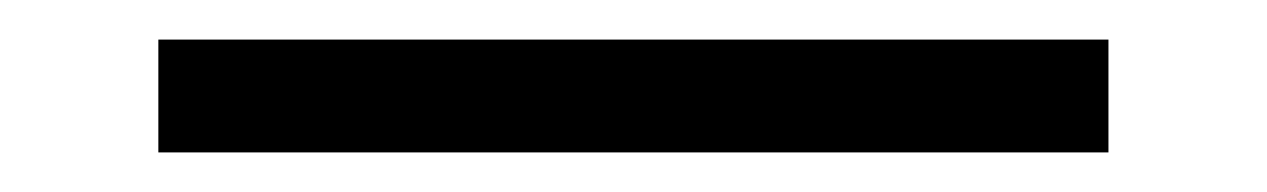

<svg xmlns="http://www.w3.org/2000/svg" viewBox="-20 5 640 97"><path d="M60 82V25H540V82Z"/></svg>

Font: Tiny ExtraLight
Style: Regular
Weight: 200
Monospace: yes
Designer: Philipp Nurullin, Konstantin Bulenkov
Foundry: JetBrains
Version: Version 2.251; ttfautohint (v1.8.4.7-5d5b)